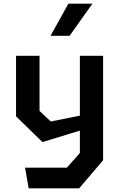

<svg xmlns="http://www.w3.org/2000/svg" viewBox="-20 -834 660 1054"><path d="M137.5 200H414.5L546 45.5V-527.5H418.5V-199L259 -167L197 -225V-527.5H68V-195.5L213 -54L418.5 -117V6L347 86.5H117.5ZM362 -637.5H257.5L355.5 -814H487.5Z"/></svg>

Font: Monaspace Krypton SemiBold
Style: Regular
Weight: 600
Designer: Riley Cran & the Lettermatic Team
Foundry: Lettermatic
Version: Version 1.200 (Monaspace Krypton)